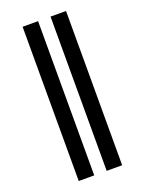

<svg xmlns="http://www.w3.org/2000/svg" viewBox="-176 -905 852 1130"><g transform="rotate(-20 250.0 -340.0)"><path d="M289 143V-823H386V143ZM114 143V-823H211V143Z"/></g></svg>

Font: Iosevka SS18 Heavy
Style: Regular
Weight: 900
Monospace: yes
Designer: Belleve Invis
Foundry: Belleve Invis
Version: Version 25.1.1; ttfautohint (v1.8.4)